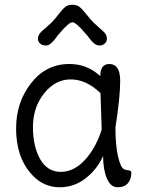

<svg xmlns="http://www.w3.org/2000/svg" viewBox="-20 -780 611 810"><path d="M467 -242Q467 -167 478 -119.5Q489 -72 504 -66Q510 -63 518.5 -62Q527 -61 530.5 -59Q534 -57 534 -51Q534 -24 519.5 -7Q505 10 476 10Q447 10 431 -27Q415 -64 415 -122Q390 -66 341.5 -28Q293 10 232.5 10Q172 10 128 -30Q48 -103 48 -239Q48 -348 111 -429Q174 -510 273 -510Q348 -510 403 -459Q403 -510 441 -510Q487 -510 487 -439.5Q487 -369 467 -242ZM409 -233 404 -387Q344 -445 278.5 -445Q213 -445 166 -386Q119 -327 119 -244.5Q119 -162 149.5 -108.5Q180 -55 236 -55Q292 -55 338 -105Q384 -155 409 -233ZM341 -638Q301 -686 285.5 -686Q270 -686 230 -638Q226 -635 216 -620Q192 -588 175 -588Q158 -588 149 -596.5Q140 -605 140 -615.5Q140 -626 144.5 -633.5Q149 -641 153.5 -645.5Q158 -650 171.5 -661.5Q185 -673 197 -684.5Q209 -696 226.5 -719Q244 -742 255.5 -751Q267 -760 285 -760Q303 -760 315 -751Q327 -742 345 -719Q363 -696 375 -684.5Q387 -673 400 -661.5Q413 -650 418 -645.5Q423 -641 427 -633.5Q431 -626 431 -615.5Q431 -605 422 -596.5Q413 -588 400.5 -588Q388 -588 377 -597Q366 -606 355.5 -620.5Q345 -635 341 -638Z"/></svg>

Font: Delius
Style: Regular
Weight: 400
Designer: Natalia Raices
Foundry: Natalia Raices
Version: Version 1.001